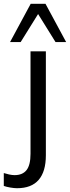

<svg xmlns="http://www.w3.org/2000/svg" viewBox="-76 -773 369 1013"><path d="M14 220Q-1 220 -21.5 216.5Q-42 213 -56 208V140Q-44 144 -28 147.5Q-12 151 1 151Q43 151 64 124.5Q85 98 85 38V-502H166V46Q166 132 128 176Q90 220 14 220ZM-23 -551 86 -753H164L273 -551H217L125 -699L33 -551Z"/></svg>

Font: Mulish ExtraLight
Style: Regular
Weight: 400
Version: Version 3.603